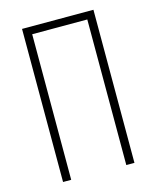

<svg xmlns="http://www.w3.org/2000/svg" viewBox="-109 -789 704 865"><g transform="rotate(-15 243.5 -357.0)"><path d="M77 0H115V-679H372V0H410V-714H77Z"/></g></svg>

Font: Noto Sans ExtraCondensed ExtraLight
Style: Regular
Weight: 200
Width: 2
Designer: Monotype Design Team
Foundry: Monotype Imaging Inc.
Version: Version 2.013